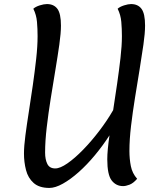

<svg xmlns="http://www.w3.org/2000/svg" viewBox="-20 -909 782 945"><path d="M223 16Q173 16 145.5 -8.5Q118 -33 108 -72Q98 -111 98 -153Q98 -189 105 -242.5Q112 -296 122 -359.5Q132 -423 141.5 -489.5Q151 -556 158 -618.5Q165 -681 165 -731Q165 -767 162 -801.5Q159 -836 144 -866Q155 -876 175.5 -882.5Q196 -889 211 -889Q245 -889 262.5 -865.5Q280 -842 280 -783Q280 -746 272 -689.5Q264 -633 252.5 -564Q241 -495 229.5 -423Q218 -351 210 -282.5Q202 -214 202 -158Q202 -124 213 -102Q224 -80 252 -80Q276 -80 312 -105Q348 -130 388.5 -171.5Q429 -213 468 -264Q507 -315 537 -367Q547 -431 556.5 -497Q566 -563 573 -623.5Q580 -684 580 -731Q580 -767 577 -801.5Q574 -836 559 -866Q570 -876 590.5 -882.5Q611 -889 625 -889Q659 -889 676.5 -865.5Q694 -842 694 -783Q694 -746 686 -690Q678 -634 667 -566.5Q656 -499 644.5 -428Q633 -357 625 -289.5Q617 -222 617 -166Q617 -127 624 -91.5Q631 -56 655 -29Q636 -7 617.5 0Q599 7 586 7Q551 7 529.5 -21Q508 -49 508 -125Q508 -169 519 -243Q486 -192 447 -145Q408 -98 367.5 -62Q327 -26 289.5 -5Q252 16 223 16Z"/></svg>

Font: Paprika
Style: Regular
Weight: 400
Designer: Eduardo Rodriguez Tunni
Foundry: Eduardo Rodriguez Tunni
Version: Version 1.010; ttfautohint (v1.8.3)